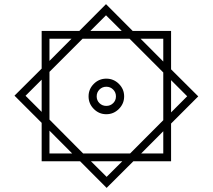

<svg xmlns="http://www.w3.org/2000/svg" viewBox="-20 -749 1024 925"><path d="M365.7 27.8H180.7V-157.2L49.8 -288.1L180.7 -418.5V-600.1H362.3L490.7 -729L619.1 -600.1H804.2V-415L935.1 -284.7L804.2 -153.8V27.8H622.6L493.7 156.2ZM415.5 -600.1H566.4L490.7 -675.3ZM766.6 -452.6V-562.5H657.2ZM218.3 -455.6 324.7 -562.5H218.3ZM218.3 -402.8V-172.9L380.4 -9.8H606.9L766.6 -169.9V-399.9L604 -562.5H377.9ZM406.7 -284.7Q406.7 -319.8 431.9 -345Q457 -370.1 492.2 -370.1Q527.3 -370.1 552.7 -345Q578.1 -319.8 578.1 -284.7Q578.1 -249.5 552.7 -224.1Q527.3 -198.7 492.2 -198.7Q457 -198.7 431.9 -224.1Q406.7 -249.5 406.7 -284.7ZM180.7 -365.2 103 -287.6 180.7 -210ZM804.2 -362.8V-207.5L881.8 -285.2ZM445.8 -284.7Q445.8 -265.1 459.2 -252Q472.7 -238.8 492.2 -238.8Q511.7 -238.8 525.1 -252Q538.6 -265.1 538.6 -284.7Q538.6 -304.2 525.1 -317.6Q511.7 -331.1 492.2 -331.1Q472.7 -331.1 459.2 -317.6Q445.8 -304.2 445.8 -284.7ZM218.3 -119.6V-9.8H327.6ZM660.2 -9.8H766.6V-116.7ZM569.3 27.8H418L493.7 103Z"/></svg>

Font: Vazirmatn RD UI
Style: Regular
Weight: 400
Designer: Saber Rastikerdar
Foundry: Saber Rastikerdar
Version: Version 33.003